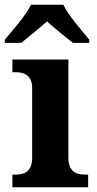

<svg xmlns="http://www.w3.org/2000/svg" viewBox="-35 -786 407 806"><path d="M-15 -619V-606H54C82 -628 132 -669 162 -696C192 -669 243 -628 271 -606H340V-619C309 -657 252 -721 231 -766H95C74 -721 16 -657 -15 -619ZM17 0H335V-53H323C283 -53 252 -67 252 -124V-536H17V-483H29C68 -483 100 -469 100 -416V-124C100 -67 70 -53 29 -53H17Z"/></svg>

Font: Noto Serif Georgian Bold
Style: Regular
Weight: 700
Designer: Monotype Design Team, Akaki Razmadze
Foundry: Google LLC
Version: Version 2.003